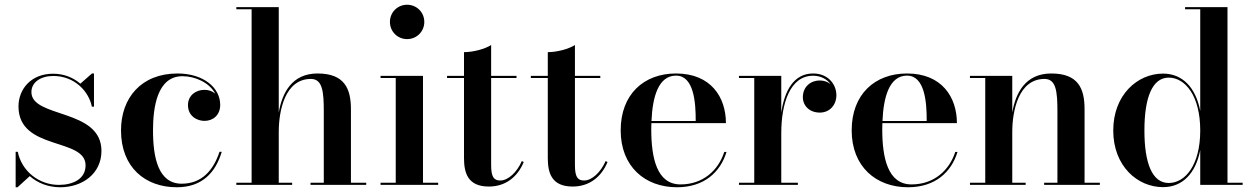

<svg xmlns="http://www.w3.org/2000/svg" viewBox="-20 -780 5290 810"><path d="M54 10 105.5 -37C139 -7.5 184 10 234 10C327.5 10 408 -47 408 -143.5C408 -323 112.5 -281 112.5 -391.5C112.5 -433 151.5 -459.5 205 -459.5C296 -459.5 355.5 -392.5 367.5 -330H376.5V-470H368L319 -427C290 -452 251 -469 204 -469C109.5 -469 58 -402.5 58 -331C58 -143.5 341 -200.5 341 -82.5C341 -25.5 289 0 228.5 0C143.5 0 71.5 -58.5 55 -139.5H46V10Z M915.5 -139.5H906C880 -60.5 830.5 -5 746.5 -5C647.5 -5 625.5 -115.5 625.5 -230C625.5 -324 642 -458.5 749.5 -458.5C803 -458.5 863 -432 888 -385C876 -395.5 860 -401 842.5 -401C806 -401 773 -377.5 773 -336.5C773 -290 811.5 -270 842.5 -270C879.5 -270 909 -295 909 -337.5C909 -410 838.5 -470 729 -470C575.5 -470 490.5 -366.5 490.5 -230C490.5 -74 592.5 10 726 10C833 10 889.5 -52.5 915.5 -139.5Z M977 -9V0H1212.5V-9H1156V-223.5C1156 -312.5 1182 -447 1291.5 -447C1340.5 -447 1346 -394 1346 -310V-9H1290V0H1525V-9H1460.5V-319C1460.5 -406 1433.5 -470 1319.5 -470C1211 -470 1170 -387 1156 -305V-750H977V-741H1041.5V-9Z M1625 -687.5C1625 -647 1657 -615 1697.5 -615C1738 -615 1770 -647 1770 -687.5C1770 -728 1738 -760 1697.5 -760C1657 -760 1625 -728 1625 -687.5ZM1585.5 -9V0H1828.5V-9H1764.5V-460H1585.5V-451H1649.5V-9Z M2189.5 -96.5 2181.5 -100.5C2161 -53.5 2124 -18.5 2090.5 -18.5C2063 -18.5 2052 -34 2052 -84V-451H2159V-460H2052V-590C2024.5 -572.5 1975 -560 1937.5 -560V-460H1866V-451H1937.5V-113.5C1937.5 -51 1953 7 2042.5 7C2114.5 7 2164.5 -35.5 2189.5 -96.5Z M2543 -96.5 2535 -100.5C2514.5 -53.5 2477.5 -18.5 2444 -18.5C2416.5 -18.5 2405.5 -34 2405.5 -84V-451H2512.5V-460H2405.5V-590C2378 -572.5 2328.5 -560 2291 -560V-460H2219.5V-451H2291V-113.5C2291 -51 2306.5 7 2396 7C2468 7 2518 -35.5 2543 -96.5Z M3045 -139H3035.5C3010.5 -61 2945.5 -2 2851 -2C2751 -2 2727.5 -113.5 2727.5 -235C2727.5 -243.5 2728 -252 2728 -260.5H3042.5C3042.5 -369.5 2979.5 -470 2832 -470C2696.5 -470 2598.5 -382.5 2598.5 -230C2598.5 -77.5 2701 10 2836 10C2951 10 3019 -54 3045 -139ZM2832 -461C2907 -461 2915.5 -348.5 2915 -269.5H2728.5C2732.5 -370.5 2757.5 -461 2832 -461Z M3097.5 -9V0H3346V-9H3276V-218.5C3276 -343.5 3313 -460.5 3410 -460.5C3443 -460.5 3468.5 -446 3484 -425C3472 -435 3456 -440.5 3438 -440.5C3400 -440.5 3367 -414 3367 -370C3367 -334 3395 -305 3438.5 -305C3481 -305 3508.5 -338 3508.5 -378C3508.5 -425.5 3472.5 -470 3410.5 -470C3328.5 -470 3289.5 -397 3276 -304.5V-460H3097.5V-451H3162V-9Z M4019.5 -139H4010C3985 -61 3920 -2 3825.5 -2C3725.5 -2 3702 -113.5 3702 -235C3702 -243.5 3702.5 -252 3702.5 -260.5H4017C4017 -369.5 3954 -470 3806.5 -470C3671 -470 3573 -382.5 3573 -230C3573 -77.5 3675.5 10 3810.5 10C3925.5 10 3993.5 -54 4019.5 -139ZM3806.5 -461C3881.5 -461 3890 -348.5 3889.5 -269.5H3703C3707 -370.5 3732 -461 3806.5 -461Z M4072 -9V0H4307V-9H4250.5V-223.5C4250.5 -312.5 4277 -447 4386.5 -447C4435.5 -447 4441 -394 4441 -310V-9H4385V0H4620V-9H4555.5V-319C4555.5 -406 4529.5 -470 4415 -470C4305.5 -470 4264.5 -387 4250.5 -305V-460H4072V-451H4136.5V-9Z M5222.5 -9H5158.5V-750H4979.5V-741H5043.5V-312C5024.5 -410.5 4969 -469.5 4886.5 -469.5C4778.5 -469.5 4676.5 -379.5 4676.5 -229.5C4676.5 -79.5 4778.5 9.5 4886.5 9.5C4969 9.5 5024.5 -49 5043.5 -147V0H5222.5ZM5043.5 -229.5C5043.5 -83.5 4980 -8 4910.5 -8C4841 -8 4808 -91 4808 -229.5C4808 -368 4841 -452.5 4910.5 -452.5C4980 -452.5 5043.5 -376 5043.5 -229.5Z"/></svg>

Font: Bodoni* 24pt Medium
Style: Regular
Weight: 500
Version: Version 2.3